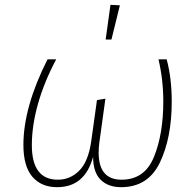

<svg xmlns="http://www.w3.org/2000/svg" viewBox="-20 -766 813 796"><path d="M77 -165Q77 -322 177 -520H213Q163 -426 137.5 -335.5Q112 -245 112 -164Q112 -21 220 -21Q271 -21 308.5 -58.5Q346 -96 358 -179L382 -351L417 -357L392 -176Q389 -154 389 -133Q389 -21 484 -21Q580 -21 618.5 -116Q657 -211 657 -345Q657 -436 637 -520H671Q692 -442 692 -345Q692 -195 643 -92.5Q594 10 482 10Q428 10 397 -21Q366 -52 366 -116Q332 10 217 10Q151 10 114 -33.5Q77 -77 77 -165ZM477 -744 442 -602H418L438 -746Z"/></svg>

Font: FiraGO UltraLight
Style: Italic
Weight: 200
Italic angle: -8°
Designer: bBox Type GmbH
Foundry: bBox Type GmbH
Version: Version 1.001